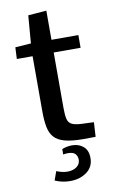

<svg xmlns="http://www.w3.org/2000/svg" viewBox="-97 -732 596 989"><g transform="rotate(-10 201.0 -238.0)"><path d="M292.5 3.9Q232.4 3.9 195.8 -5.9Q159.2 -15.6 140.4 -36.6Q121.6 -57.6 115 -91.6Q108.4 -125.5 108.4 -174.3V-461.9H25.9L28.8 -522.5L111.3 -528.3L123 -673.3L218.8 -680.7V-528.3H359.4V-461.9H218.8V-172.4Q218.8 -134.3 223.9 -113.5Q229 -92.8 246.6 -84.5Q264.2 -76.2 300.8 -74.7Q315.4 -74.2 330.3 -73.7Q345.2 -73.2 360.4 -72.3L356 3.4Q340.3 3.4 324.5 3.7Q308.6 3.9 292.5 3.9ZM188 205.1Q147 205.1 108.9 188.5L125.5 142.1Q140.6 148.4 155.3 151.6Q169.9 154.8 182.6 154.8Q211.9 154.8 231 140.9Q250 127 250 103Q250 86.9 239.5 74.2Q229 61.5 199.7 61.5Q194.8 61.5 188.7 62Q182.6 62.5 175.8 64V35.6Q202.1 25.4 228.5 25.4Q263.7 25.4 287.4 45.7Q311 65.9 311 106Q311 152.3 275.4 178.7Q239.7 205.1 188 205.1Z"/></g></svg>

Font: Comme Medium
Style: Regular
Weight: 500
Version: Version 1.000;gftools[0.9.27]